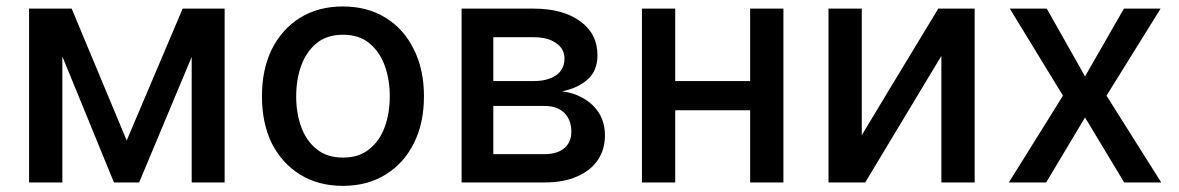

<svg xmlns="http://www.w3.org/2000/svg" viewBox="-20 -573 3703 603"><path d="M377.9 -131.8Q421.9 -235.4 553.7 -545.9Q576.2 -545.9 645.5 -545.9Q587.9 -409.2 417 0Q397.5 0 337.9 0Q282.2 -136.7 114.3 -545.9Q136.7 -545.9 205.1 -545.9Q248 -442.4 377.9 -131.8ZM175.8 -545.9Q175.8 -409.2 175.8 0Q149.4 0 71.3 0Q71.3 -136.7 71.3 -545.9Q97.7 -545.9 175.8 -545.9ZM582 0Q582 -136.7 582 -545.9Q608.4 -545.9 685.5 -545.9Q685.5 -409.2 685.5 0Q660.2 0 582 0Z M1056.6 10.7Q980.5 10.7 922.9 -24.4Q866.2 -59.6 834 -122.1Q802.7 -185.5 802.7 -270.5Q802.7 -355.5 834 -418.9Q866.2 -482.4 922.9 -517.6Q980.5 -552.7 1056.6 -552.7Q1133.8 -552.7 1190.4 -517.6Q1248 -482.4 1279.3 -418.9Q1311.5 -355.5 1311.5 -270.5Q1311.5 -185.5 1279.3 -122.1Q1248 -59.6 1190.4 -24.4Q1133.8 10.7 1056.6 10.7ZM1057.6 -78.1Q1107.4 -78.1 1139.6 -104.5Q1172.9 -130.9 1188.5 -174.8Q1204.1 -217.8 1204.1 -270.5Q1204.1 -323.2 1188.5 -366.2Q1172.9 -410.2 1139.6 -437.5Q1107.4 -463.9 1057.6 -463.9Q1006.8 -463.9 974.6 -437.5Q941.4 -410.2 925.8 -366.2Q910.2 -323.2 910.2 -270.5Q910.2 -217.8 925.8 -174.8Q941.4 -130.9 974.6 -104.5Q1006.8 -78.1 1057.6 -78.1Z M1429.7 0Q1429.7 -136.7 1429.7 -545.9Q1486.3 -545.9 1656.2 -545.9Q1748 -545.9 1802.7 -505.9Q1856.4 -466.8 1856.4 -399.4Q1856.4 -351.6 1826.2 -324.2Q1794.9 -295.9 1745.1 -286.1Q1781.2 -282.2 1811.5 -264.6Q1842.8 -247.1 1861.3 -217.8Q1879.9 -187.5 1879.9 -147.5Q1879.9 -103.5 1857.4 -70.3Q1835 -37.1 1792 -18.6Q1750 0 1690.4 0Q1603.5 0 1429.7 0ZM1529.3 -88.9Q1569.3 -88.9 1690.4 -88.9Q1729.5 -88.9 1752 -107.4Q1774.4 -126 1774.4 -159.2Q1774.4 -196.3 1752 -218.8Q1729.5 -240.2 1690.4 -240.2Q1636.7 -240.2 1529.3 -240.2Q1529.3 -202.1 1529.3 -88.9ZM1529.3 -318.4Q1561.5 -318.4 1657.2 -318.4Q1686.5 -318.4 1708 -327.1Q1729.5 -335 1741.2 -350.6Q1752.9 -367.2 1752.9 -388.7Q1752.9 -419.9 1726.6 -437.5Q1701.2 -456.1 1656.2 -456.1Q1614.3 -456.1 1529.3 -456.1Q1529.3 -420.9 1529.3 -318.4Z M2366.2 -318.4Q2366.2 -295.9 2366.2 -226.6Q2292 -226.6 2070.3 -226.6Q2070.3 -250 2070.3 -318.4Q2144.5 -318.4 2366.2 -318.4ZM2100.6 -545.9Q2100.6 -409.2 2100.6 0Q2074.2 0 1996.1 0Q1996.1 -136.7 1996.1 -545.9Q2022.5 -545.9 2100.6 -545.9ZM2440.4 -545.9Q2440.4 -409.2 2440.4 0Q2414.1 0 2335.9 0Q2335.9 -136.7 2335.9 -545.9Q2362.3 -545.9 2440.4 -545.9Z M2686.5 -148.4Q2746.1 -248 2926.8 -545.9Q2955.1 -545.9 3041 -545.9Q3041 -409.2 3041 0Q3014.6 0 2936.5 0Q2936.5 -99.6 2936.5 -397.5Q2877 -297.9 2697.3 0Q2668.9 0 2582 0Q2582 -136.7 2582 -545.9Q2608.4 -545.9 2686.5 -545.9Q2686.5 -446.3 2686.5 -148.4Z M3267.6 -545.9Q3297.9 -492.2 3387.7 -333Q3418 -385.7 3509.8 -545.9Q3538.1 -545.9 3625 -545.9Q3583 -477.5 3455.1 -272.5Q3498 -204.1 3627 0Q3597.7 0 3510.7 0Q3480.5 -50.8 3387.7 -204.1Q3357.4 -153.3 3265.6 0Q3236.3 0 3148.4 0Q3191.4 -68.4 3318.4 -272.5Q3276.4 -340.8 3151.4 -545.9Q3179.7 -545.9 3267.6 -545.9Z"/></svg>

Font: DeepSea
Style: Medium
Weight: 500
Designer: Stem
Version: Version 3.019;git-0a5106e0b